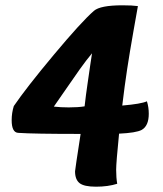

<svg xmlns="http://www.w3.org/2000/svg" viewBox="-20 -694 614 724"><path d="M334 -653Q358 -674 442 -674Q479 -674 500 -671Q498 -660 483.5 -578Q469 -496 459.5 -433.5Q450 -371 441 -296Q512 -302 534 -312Q541 -290 541 -265Q541 -219 514 -204Q493 -193 429 -190Q418 -80 418 -54Q418 -24 422 -1Q387 10 342 10Q297 10 280 -3.5Q263 -17 263 -48Q263 -53 284 -189Q106 -189 49 -193Q24 -194 24 -241Q24 -268 32 -294Q79 -363 183 -487.5Q287 -612 334 -653ZM183 -292Q210 -289 239 -289Q275 -289 299 -293Q304 -337 310 -377.5Q316 -418 320.5 -450Q325 -482 327 -493Q306 -468 281 -433Q256 -398 226 -354Q196 -310 183 -292Z"/></svg>

Font: Overlock Black
Style: Italic
Weight: 900
Designer: Dario Muhafara
Foundry: Dario Manuel Muhafara
Version: Version 1.002